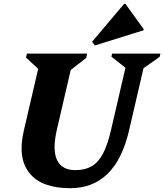

<svg xmlns="http://www.w3.org/2000/svg" viewBox="-20 -971 861 1007"><path d="M104.6 -284.4 189.8 -651 229 -564.4 116.4 -669.2 121.2 -690H437L432.2 -667.4L300.2 -564.6L361.8 -651L277.8 -289Q254.2 -185.8 278.9 -132.3Q303.6 -78.8 375.6 -78.8Q426.4 -78.8 461.4 -99.4Q496.4 -120 520.6 -166.4Q544.8 -212.8 562.2 -289L646.2 -651L670.2 -590L564.2 -674L568.2 -690H821.4L817.4 -673L701.4 -591L741.4 -651L657.4 -289Q587.4 16 348.4 16Q198.6 16 135 -62.6Q71.4 -141.2 104.6 -284.4ZM477.8 -732.6 462.8 -751.8 631 -950.8H637.8L733 -819V-812.2Z"/></svg>

Font: Platypi Light
Style: Italic
Weight: 300
Italic angle: -13°
Designer: David Sargent
Foundry: Bolt Cutter Type
Version: Version 1.200